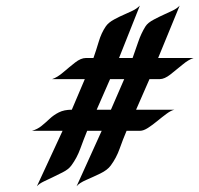

<svg xmlns="http://www.w3.org/2000/svg" viewBox="-20 -608 697 671"><path d="M656.7 -405.3Q639.2 -399.9 617.9 -382.1Q596.7 -364.3 575.7 -347.9Q554.7 -331.5 538.6 -331.5H502.4L455.6 -224.6H589.8Q578.1 -222.2 562.5 -210.7Q546.9 -199.2 530 -185.3Q513.2 -171.4 497.3 -161.1Q481.4 -150.9 469.7 -150.9H422.4Q409.7 -121.1 398.2 -88.6Q386.7 -56.2 367.2 -29.8Q355.5 -13.7 330.6 -1.7Q305.7 10.3 281.5 20.8Q257.3 31.2 247.6 43L335.4 -150.9H284.7Q272.5 -121.1 260.7 -88.6Q249 -56.2 229.5 -29.8Q219.7 -16.1 198.7 -5.6Q177.7 4.9 162.6 12.2Q151.4 17.6 134.3 25.6Q117.2 33.7 108.9 43L198.7 -150.9H91.8Q110.8 -156.2 125.2 -168Q139.6 -179.7 153.6 -192.9Q167.5 -206.1 185.8 -215.3Q204.1 -224.6 231 -224.6L276.4 -331.5H162.1Q180.2 -337.4 201.2 -355.5Q222.2 -373.5 242.4 -389.4Q262.7 -405.3 280.3 -405.3H306.6Q315.9 -431.6 325 -462.2Q334 -492.7 349.6 -515.6Q358.9 -529.3 379.4 -540.3Q399.9 -551.3 415 -557.6Q428.7 -563.5 443.4 -570.6Q458 -577.6 468.8 -588.4L396 -405.3H443.4Q453.1 -432.1 463.1 -461.7Q473.1 -491.2 488.3 -515.6Q496.6 -528.8 518.3 -540Q540 -551.3 554.2 -557.6Q566.4 -563 582.8 -570.8Q599.1 -578.6 607.9 -588.4L532.7 -405.3ZM414.1 -331.5H364.7L317.9 -224.6H367.7Z"/></svg>

Font: Lugrasimo
Style: Regular
Weight: 400
Designer: The DocRepair Project, Astigmatic (AOETI)
Foundry: Google
Version: Version 1.001